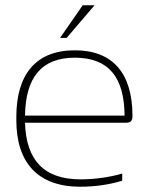

<svg xmlns="http://www.w3.org/2000/svg" viewBox="-20 -700 565 729"><path d="M483 -260C483 -422 408 -509 264 -509C115 -509 42 -416 42 -256V-244C42 -84 122 9 285 9C339 9 397 1 444 -14V-41C393 -26 335 -19 286 -19C146 -19 79 -93 75 -234H458C478 -234 483 -243 483 -260ZM75 -261C77 -405 137 -481 264 -481C394 -481 452 -405 453 -261ZM208 -556H233L339 -680H294Z"/></svg>

Font: LT Wave Alt Thin
Style: Regular
Weight: 100
Designer: Daniel Lyons
Version: Version 2.5 (Glyphs App)